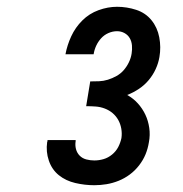

<svg xmlns="http://www.w3.org/2000/svg" viewBox="-20 -863 540 566"><path d="M258 -317Q230 -317 202 -323.5Q174 -330 153.5 -346.5Q133 -363 124 -389.5Q115 -416 119 -444Q120 -446 120 -447Q120 -448 120 -450H203Q203 -449 203 -448.5Q203 -448 203 -447Q201 -435 204 -423.5Q207 -412 215 -404Q223 -396 234.5 -393Q246 -390 258 -390Q272 -390 285.5 -394Q299 -398 310.5 -407.5Q322 -417 328.5 -429.5Q335 -442 338 -456Q340 -470 337.5 -484Q335 -498 328.5 -509.5Q322 -521 312 -529.5Q302 -538 289 -543Q276 -548 262 -549Q248 -550 234 -550L246 -623Q259 -623 272 -623.5Q285 -624 298 -628Q311 -632 323.5 -639Q336 -646 345 -656.5Q354 -667 360 -679.5Q366 -692 368 -705Q370 -717 369 -729Q368 -741 362.5 -750.5Q357 -760 347 -765.5Q337 -771 325 -771Q312 -771 299.5 -765.5Q287 -760 278 -750Q269 -740 263.5 -728Q258 -716 256 -703H173Q178 -730 190 -756Q202 -782 222.5 -802.5Q243 -823 270.5 -833Q298 -843 325 -843Q354 -843 381.5 -834Q409 -825 426.5 -803.5Q444 -782 449.5 -753Q455 -724 450 -695Q447 -677 439 -659.5Q431 -642 418.5 -627Q406 -612 389.5 -601Q373 -590 355 -583Q373 -573 386.5 -558Q400 -543 408.5 -525Q417 -507 420 -486Q423 -465 419 -444Q416 -425 409 -408Q402 -391 390 -375.5Q378 -360 362.5 -348.5Q347 -337 329.5 -330Q312 -323 294 -320Q276 -317 258 -317Z"/></svg>

Font: Iosevka Curly Slab SmBdObl
Style: Regular
Weight: 600
Italic angle: -9°
Monospace: yes
Designer: Belleve Invis
Foundry: Belleve Invis
Version: Version 11.0.0; ttfautohint (v1.8.3)